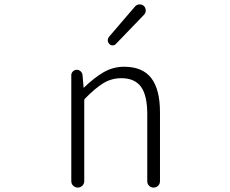

<svg xmlns="http://www.w3.org/2000/svg" viewBox="-20 -849 1040 869"><path d="M302.7 -29.3V-508.8Q302.7 -518.6 310.1 -525.9Q317.4 -533.2 327.1 -533.2Q336.9 -533.2 344.7 -526.4Q352.5 -519.5 353.5 -508.8L358.4 -453.1Q358.4 -452.1 359.4 -452.1Q360.4 -452.1 360.4 -453.1Q407.2 -498 449.7 -522.5Q492.2 -546.9 542 -546.9Q625 -546.9 664.6 -495.6Q704.1 -444.3 704.1 -340.8V-29.3Q704.1 -16.6 695.8 -8.3Q687.5 0 675.3 0Q663.1 0 654.8 -8.3Q646.5 -16.6 646.5 -29.3V-333Q646.5 -417 618.2 -456.1Q589.8 -495.1 529.3 -495.1Q485.4 -495.1 448.7 -473.1Q412.1 -451.2 364.3 -402.3Q361.3 -399.4 361.3 -394.5V-29.3Q361.3 -16.6 352.5 -8.3Q343.8 0 332 0Q320.3 0 311.5 -8.3Q302.7 -16.6 302.7 -29.3ZM504.9 -650.4Q499 -643.6 489.3 -643.6Q480.5 -643.6 474.6 -650.4Q467.8 -657.2 467.8 -667Q467.8 -674.8 472.7 -681.6L590.8 -819.3Q598.6 -828.1 610.4 -829.1Q611.3 -829.1 612.3 -829.1Q623 -829.1 630.9 -822.3Q639.6 -813.5 639.6 -800.8Q639.6 -790 631.8 -782.2Z"/></svg>

Font: Gen Jyuu Gothic L Monospace Light
Style: Regular
Weight: 300
Designer: [Source Han Sans]
Ryoko NISHIZUKA  (kana & ideographs); Paul D. Hunt (Latin, Greek & Cyrillic); Wenlong ZHANG  (bopomofo
Version: Version 1.002.20150607